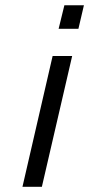

<svg xmlns="http://www.w3.org/2000/svg" viewBox="-20 -714 341 734"><path d="M204.1 -604 226.1 -693.8H300.8L279.8 -604ZM65.9 0 181.2 -500H255.9L140.1 0Z"/></svg>

Font: TitilliumWeb-Italic
Style: Italic
Weight: 400
Italic angle: -13°
Version: Version 1.001;PS 57.000;hotconv 1.0.70;makeotf.lib2.5.55311